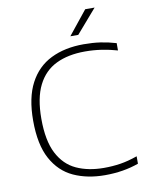

<svg xmlns="http://www.w3.org/2000/svg" viewBox="-101 -1016 844 1097"><g transform="rotate(-10 321.0 -467.0)"><path d="M418.5 9Q316.5 9 237.2 -27.2Q158 -63.5 112.8 -146.5Q67.5 -229.5 67.5 -369Q67.5 -501.5 111.8 -585.5Q156 -669.5 236.8 -709.2Q317.5 -749 427 -749Q480 -749 524.5 -742.5Q569 -736 614.5 -722.5V-680Q570 -693 523 -700Q476 -707 427.5 -707Q329.5 -707 259.8 -673.2Q190 -639.5 152.8 -565.5Q115.5 -491.5 115.5 -371Q115.5 -244 153.8 -170Q192 -96 260.5 -64.5Q329 -33 420 -33Q469.5 -33 515 -40Q560.5 -47 614.5 -66V-23Q526 9 418.5 9ZM360.5 -807 471 -944.5H525.5L406.5 -807Z"/></g></svg>

Font: Encode Sans Expanded ExtraLight
Style: Regular
Weight: 200
Width: 7
Designer: Multiple Designers
Foundry: Impallari Type
Version: Version 3.000; ttfautohint (v1.8.3) -l 8 -r 50 -G 200 -x 14 